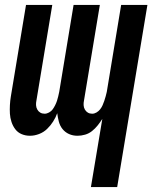

<svg xmlns="http://www.w3.org/2000/svg" viewBox="-20 -540 640 775"><path d="M347 215 393 -60Q384 -46 374 -33.5Q364 -21 351.5 -11Q339 -1 323.5 3.5Q308 8 293 8Q274 8 258.5 1Q243 -6 232.5 -19Q222 -32 217.5 -49Q213 -66 211 -83Q205 -66 194.5 -49.5Q184 -33 170 -19.5Q156 -6 137.5 1Q119 8 101 8Q83 8 67.5 1.5Q52 -5 42 -18Q32 -31 26.5 -47.5Q21 -64 20 -81Q19 -98 20 -116Q21 -134 24 -152L85 -520H191L127 -134Q125 -125 125.5 -115.5Q126 -106 130.5 -98Q135 -90 142.5 -85.5Q150 -81 160 -81Q169 -81 178 -86Q187 -91 192.5 -98.5Q198 -106 202.5 -115Q207 -124 210 -133Q213 -142 215 -151Q217 -160 219 -169L277 -520H383L319 -134Q317 -125 317.5 -115.5Q318 -106 322.5 -98Q327 -90 334.5 -85.5Q342 -81 352 -81Q361 -81 369.5 -86Q378 -91 384 -98.5Q390 -106 394 -115Q398 -124 401 -133Q404 -142 406.5 -151Q409 -160 411 -169L469 -520H575L453 215Z"/></svg>

Font: Iosevka Extended Oblique
Style: Bold
Weight: 700
Width: 7
Italic angle: -9°
Monospace: yes
Designer: Belleve Invis
Foundry: Belleve Invis
Version: Version 32.5.0; ttfautohint (v1.8.4)